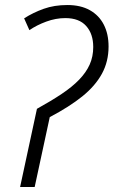

<svg xmlns="http://www.w3.org/2000/svg" viewBox="-20 -744 452 764"><path d="M127 -311Q183 -342 225 -370Q267 -398 295 -427Q323 -456 337 -487.5Q351 -519 351 -557Q351 -609 323 -640.5Q295 -672 240 -672Q202 -672 164 -658Q126 -644 97 -624L76 -671Q112 -694 154 -709Q196 -724 248 -724Q301 -724 337.5 -703.5Q374 -683 393 -646Q412 -609 412 -559Q412 -499 385.5 -450.5Q359 -402 307.5 -360.5Q256 -319 178 -278L118 0H60Z"/></svg>

Font: Noto Sans Display Light
Style: Italic
Weight: 300
Italic angle: -12°
Designer: Monotype Design Team
Foundry: Monotype Imaging Inc.
Version: Version 2.003